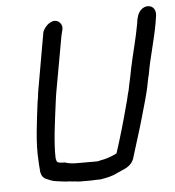

<svg xmlns="http://www.w3.org/2000/svg" viewBox="-50 -733 701 767"><g transform="rotate(-5 300.5 -349.0)"><path d="M107 -396C105 -384 103 -375 102 -361L99 -344C89 -264 77 -181 82 -110C82 -100 83 -89 84 -78C84 -63 87 -41 107 -34C119 -29 129 -23 149 -21C169 -19 178 -16 200 -16C205 -15 212 -14 221 -14C225 -13 233 -12 240 -12H285C293 -12 301 -13 308 -13H321C347 -17 371 -22 394 -34C415 -45 447 -50 460 -86V-87C475 -138 493 -190 508 -244C521 -292 536 -336 545 -388C546 -396 549 -405 551 -413V-414C562 -479 584 -548 596 -617L600 -643C604 -664 595 -686 570 -686C550 -686 533 -668 528 -648C528 -647 525 -640 525 -638L522 -618C512 -562 495 -502 483 -445C481 -433 478 -421 476 -409C473 -395 471 -386 470 -382C469 -375 467 -367 465 -357C459 -339 456 -316 450 -300V-299C434 -238 415 -172 395 -111C375 -101 351 -92 329 -89H328L323 -87C320 -87 316 -86 316 -86H235C218 -86 200 -88 189 -92L188 -93H186C176 -93 168 -93 159 -96C157 -97 156 -98 154 -101L151 -113C149 -178 161 -258 171 -336C173 -349 174 -360 176 -371L217 -599C219 -613 231 -632 217 -649C193 -678 153 -644 146 -618Z"/></g></svg>

Font: Scribbler
Style: ExBdIta
Weight: 800
Designer: Mew Too
Foundry: Cannot Into Space Fonts
Version: Version 1.001